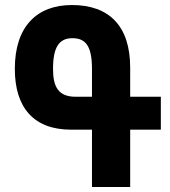

<svg xmlns="http://www.w3.org/2000/svg" viewBox="-20 -744 675 764"><path d="M498 0V-228H620V-359H498V-475C498 -641 414 -724 266 -724C128 -724 39 -640 39 -470C39 -316 114 -228 263 -228H346V0ZM281 -359C211 -359 191 -400 191 -470C191 -556 215 -592 268 -592C320 -592 346 -562 346 -470V-359Z"/></svg>

Font: Noto Sans Armenian ExtraCondensed ExtraBold
Style: Regular
Weight: 800
Width: 2
Designer: Monotype Design Team
Foundry: Monotype Imaging Inc.
Version: Version 2.008